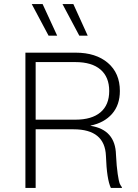

<svg xmlns="http://www.w3.org/2000/svg" viewBox="-20 -917 675 937"><path d="M188 -897 259 -743H217L135 -897ZM338 -897 408 -743H367L285 -897ZM104 0V-660H349Q448 -660 506.5 -610Q565 -560 565 -473Q565 -405 527 -361.5Q489 -318 422 -304V-303Q543 -284 546 -162Q549 -103 554.5 -67.5Q560 -32 563.5 -23Q567 -14 575 -3V0H521Q501 -42 497 -156Q492 -286 339 -286H154V0ZM154 -333H348Q428 -333 470.5 -369Q513 -405 513 -473Q513 -541 470.5 -577.5Q428 -614 348 -614H154Z"/></svg>

Font: Elaine Sans Light
Style: Regular
Weight: 300
Designer: Wei Huang
Foundry: Wei Huang
Version: Version 2.001;December 24, 2019;FontCreator 12.0.0.2547 64-b